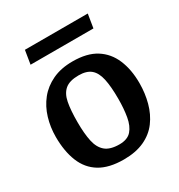

<svg xmlns="http://www.w3.org/2000/svg" viewBox="-162 -778 843 902"><g transform="rotate(-30 259.0 -327.5)"><path d="M250 12Q170 12 120.5 -18Q71 -48 48 -105Q25 -162 25 -240Q25 -292 39.5 -340.5Q54 -389 84 -426.5Q114 -464 160.5 -486Q207 -508 270 -508Q348 -508 396.5 -477.5Q445 -447 468.5 -391.5Q492 -336 492 -263Q492 -208 478.5 -158Q465 -108 436.5 -69.5Q408 -31 361.5 -9.5Q315 12 250 12ZM267 -60Q311 -60 332.5 -84.5Q354 -109 361.5 -152Q369 -195 369 -249Q369 -315 360 -356.5Q351 -398 328 -417.5Q305 -437 262 -437Q213 -437 188.5 -416.5Q164 -396 156 -355Q148 -314 148 -249Q148 -187 157 -145Q166 -103 191.5 -81.5Q217 -60 267 -60ZM92 -593 104 -667H445L433 -593Z"/></g></svg>

Font: Faustina SemiBold
Style: Regular
Weight: 600
Designer: Alfonso Garcia
Foundry: http://www.omnibus-type.com
Version: Version 1.200